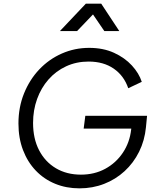

<svg xmlns="http://www.w3.org/2000/svg" viewBox="-20 -1019 867 1051"><path d="M81 -343Q81 -432 111.5 -507.5Q142 -583 195 -639Q248 -695 318.5 -726Q389 -757 468 -757Q545 -757 604 -730Q663 -703 702 -660.5Q741 -618 756 -571L682 -536Q659 -604 603 -643Q547 -682 465 -682Q398 -682 342 -656Q286 -630 245.5 -584Q205 -538 183 -477Q161 -416 161 -346Q161 -260 194 -196.5Q227 -133 286 -98Q345 -63 423 -63Q497 -63 556 -95Q615 -127 652.5 -183Q690 -239 698 -310L703 -351L734 -315H438L447 -385H785L779 -323Q772 -250 741.5 -188.5Q711 -127 662 -82Q613 -37 550 -12.5Q487 12 415 12Q343 12 282 -13Q221 -38 176 -85Q131 -132 106 -197.5Q81 -263 81 -343ZM308 -849 450 -999H534L633 -849H551L489 -940L402 -849Z"/></svg>

Font: Kosmopol Plus Jakarta Sans Italic It
Style: Regular
Weight: 400
Italic angle: -8.04999°
Designer: Gumpita Rahayu
Foundry: Tokotype
Version: Version 2.006